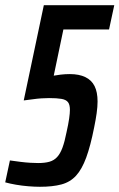

<svg xmlns="http://www.w3.org/2000/svg" viewBox="-35 -708 458 736"><path d="M118 8Q98 8 73.5 6Q49 4 26 0Q3 -4 -15 -9L3 -93Q24 -90 44 -87.5Q64 -85 81.5 -84Q99 -83 111 -83Q137 -83 154.5 -88Q172 -93 184 -106Q196 -119 204.5 -142Q213 -165 220 -201Q227 -232 230 -253Q233 -274 233 -287Q233 -307 225.5 -316.5Q218 -326 200.5 -329Q183 -332 153 -332Q140 -332 124 -331Q108 -330 91 -327.5Q74 -325 56 -323L133 -688H403L383 -595H208L171 -418Q181 -420 198 -422Q215 -424 233 -424Q268 -424 292 -412.5Q316 -401 327.5 -378Q339 -355 339 -319Q339 -299 335.5 -274Q332 -249 326 -220Q312 -149 295.5 -104Q279 -59 256.5 -34.5Q234 -10 200.5 -1Q167 8 118 8Z"/></svg>

Font: Saira ExtraCondensed SemiBold
Style: Italic
Weight: 600
Width: 2
Italic angle: -12°
Designer: Hector Gatti with collaboration of the Omnibus-Type team
Foundry: Omnibus-Type
Version: Version 1.101